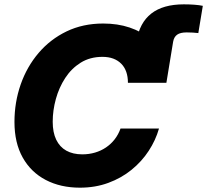

<svg xmlns="http://www.w3.org/2000/svg" viewBox="-20 -845 944 875"><path d="M570.8 -467.8 602.1 -657.2Q615.7 -741.2 669.4 -783.2Q723.1 -825.2 817.9 -825.2Q843.8 -825.2 866 -823.5Q888.2 -821.8 904.3 -818.4L883.8 -694.3Q872.6 -695.8 858.6 -696.5Q844.7 -697.3 830.6 -697.3Q801.8 -697.3 787.4 -687Q772.9 -676.8 769 -654.8L738.3 -467.8ZM344.2 10.3Q255.9 10.3 188.5 -24.9Q121.1 -60.1 83.5 -127Q45.9 -193.8 45.9 -289.1Q45.9 -378.9 74.2 -460Q102.5 -541 155.8 -603.5Q209 -666 283.4 -701.9Q357.9 -737.8 450.2 -737.8Q516.1 -737.8 570.3 -719.7Q624.5 -701.7 663.1 -667Q701.7 -632.3 721.2 -582.3Q740.7 -532.2 738.3 -467.8H563Q563 -495.6 555.4 -517.3Q547.9 -539.1 532.7 -554.4Q517.6 -569.8 496.1 -577.9Q474.6 -585.9 446.8 -585.9Q390.6 -585.9 348.1 -559.6Q305.7 -533.2 277.3 -489.7Q249 -446.3 234.6 -394Q220.2 -341.8 220.2 -290Q220.2 -241.7 236.1 -208.5Q252 -175.3 282.2 -158.4Q312.5 -141.6 355 -141.6Q385.7 -141.6 413.1 -149.7Q440.4 -157.7 463.1 -173.1Q485.8 -188.5 502.7 -210.2Q519.5 -231.9 529.3 -259.3H704.6Q689.5 -206.1 657.7 -157.5Q626 -108.9 579.3 -71Q532.7 -33.2 473.4 -11.5Q414.1 10.3 344.2 10.3Z"/></svg>

Font: Inter 20pt ExtraBold
Style: Italic
Weight: 800
Italic angle: -9.3988°
Version: Version 4.001;git-66647c0bb